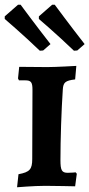

<svg xmlns="http://www.w3.org/2000/svg" viewBox="-36 -784 377 810"><path d="M132 -570 146 -571 177 -598C116 -676 51 -764 51 -764H40L-16 -715V-704C-16 -704 58 -641 132 -570ZM276 -570 290 -571 321 -598C260 -676 195 -764 195 -764H184L128 -715V-704C128 -704 202 -641 276 -570ZM36 6C36 6 108 0 155 0C192 0 281 2 281 2L288 -51L283 -57C283 -57 268 -55 250 -55C225 -55 219 -65 219 -108C219 -195 223 -319 229 -407C231 -436 239 -444 281 -449L286 -506C286 -506 200 -501 164 -501C124 -501 72 -502 45 -502L40 -453L44 -445H71C95 -445 101 -437 101 -405L100 -114C100 -70 90 -58 42 -49Z"/></svg>

Font: Alegreya SC
Style: Bold
Weight: 700
Designer: Juan Pablo del Peral
Foundry: Huerta Tipografica
Version: Version 2.007;PS 002.007;hotconv 1.0.88;makeotf.lib2.5.64775